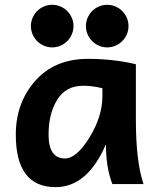

<svg xmlns="http://www.w3.org/2000/svg" viewBox="-20 -768 680 801"><path d="M251 -106.9Q299.3 -106.9 353.3 -194.6Q407.2 -282.2 407.2 -366.7V-399.9Q366.2 -410.2 326.7 -410.2Q254.9 -410.2 218.8 -352.1Q182.6 -293.9 182.6 -206.1Q182.6 -106.9 251 -106.9ZM211.9 12.7Q45.9 12.7 45.9 -206.1Q45.9 -338.9 127 -430.7Q208 -522.5 347.2 -522.5Q452.6 -522.5 546.9 -500V-266.1Q546.9 -94.7 578.6 0H448.7Q421.9 -69.8 421.9 -166Q344.7 12.7 211.9 12.7ZM197.8 -570.3Q180.2 -570.3 163.8 -577.1Q147.5 -584 135 -596.4Q122.6 -608.9 115.7 -625.2Q108.9 -641.6 108.9 -659.2Q108.9 -676.8 115.7 -693.1Q122.6 -709.5 135 -721.9Q147.5 -734.4 163.8 -741.2Q180.2 -748 197.8 -748Q215.3 -748 231.7 -741.2Q248 -734.4 260.5 -721.9Q272.9 -709.5 279.8 -693.1Q286.6 -676.8 286.6 -659.2Q286.6 -641.6 279.8 -625.2Q272.9 -608.9 260.5 -596.4Q248 -584 231.7 -577.1Q215.3 -570.3 197.8 -570.3ZM427.2 -570.3Q409.7 -570.3 393.3 -577.1Q377 -584 364.5 -596.4Q352.1 -608.9 345.2 -625.2Q338.4 -641.6 338.4 -659.2Q338.4 -676.8 345.2 -693.1Q352.1 -709.5 364.5 -721.9Q377 -734.4 393.3 -741.2Q409.7 -748 427.2 -748Q444.8 -748 461.2 -741.2Q477.5 -734.4 490 -721.9Q502.4 -709.5 509.3 -693.1Q516.1 -676.8 516.1 -659.2Q516.1 -641.6 509.3 -625.2Q502.4 -608.9 490 -596.4Q477.5 -584 461.2 -577.1Q444.8 -570.3 427.2 -570.3Z"/></svg>

Font: Cadman
Style: Bold
Weight: 700
Designer: Paul James MIller
Foundry: High-Logic / Made with FontCreator
Version: Version 2.114;March 28, 2021;FontCreator 13.0.0.2683 64-bit